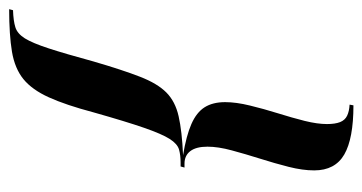

<svg xmlns="http://www.w3.org/2000/svg" viewBox="-214 -458 825 438"><g transform="rotate(-90 199.0 -238.5)"><path d="M178.2 154.8Q102.4 154.8 66.1 133.9Q29.8 112.9 29.8 65.3Q29.8 38.7 37.9 6.9Q46 -25 56.5 -58.1Q66.9 -91.1 75.4 -122.6Q83.9 -154 83.9 -178.2Q83.9 -204 73.8 -217.3Q63.7 -230.6 45.2 -230.6H36.3L38.7 -239.5H47.6Q64.5 -239.5 77.4 -243.1Q90.3 -246.8 101.6 -264.5Q112.9 -282.3 127 -323Q141.1 -363.7 162.1 -437.9Q179 -501.6 196.4 -539.9Q213.7 -578.2 237.9 -598Q262.1 -617.7 300.4 -624.2Q338.7 -630.6 397.6 -630.6L395.2 -621.8Q371 -621 356.5 -616.5Q341.9 -612.1 331 -594.8Q320.2 -577.4 308.1 -540.3Q296 -503.2 278.2 -437.9Q258.9 -371.8 243.5 -332.3Q228.2 -292.7 207.7 -272.2Q187.1 -251.6 153.2 -244Q119.4 -236.3 64.5 -233.9Q108.9 -226.6 135.5 -214.9Q162.1 -203.2 173.8 -184.7Q185.5 -166.1 185.5 -137.9Q185.5 -112.9 177.8 -81.5Q170.2 -50 160.1 -17.7Q150 14.5 142.7 43.5Q135.5 72.6 135.5 94.4Q135.5 112.9 139.9 124.2Q144.4 135.5 154.4 140.3Q164.5 145.2 179.8 146Z"/></g></svg>

Font: Playfair 144pt
Style: Bold Italic
Weight: 700
Italic angle: -15.6°
Designer: Claus Eggers Sørensen
Foundry: Claus Eggers Sørensen
Version: Version 2.203